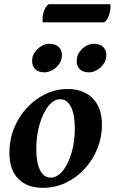

<svg xmlns="http://www.w3.org/2000/svg" viewBox="-20 -889 550 921"><path d="M186 12Q109 12 67 -32Q25 -76 25 -156Q25 -218 47 -273Q69 -328 108 -370.5Q147 -413 197 -437.5Q247 -462 304 -462Q381 -462 425 -417Q469 -372 469 -291Q469 -230 446.5 -175Q424 -120 385 -78Q346 -36 295 -12Q244 12 186 12ZM223 -37Q254 -37 280.5 -69Q307 -101 323 -155Q339 -209 339 -273Q339 -339 320.5 -376Q302 -413 269 -413Q238 -413 212 -380Q186 -347 170 -293Q154 -239 154 -175Q154 -109 172 -73Q190 -37 223 -37ZM408 -542Q377 -542 362.5 -557Q348 -572 348 -596Q348 -621 361.5 -640Q375 -659 393.5 -669Q412 -679 429 -679Q459 -679 474.5 -664Q490 -649 490 -625Q490 -600 476.5 -581.5Q463 -563 444 -552.5Q425 -542 408 -542ZM194 -542Q164 -542 149 -557Q134 -572 134 -597Q134 -621 147.5 -639.5Q161 -658 180 -668.5Q199 -679 216 -679Q246 -679 261.5 -664Q277 -649 277 -625Q277 -600 263.5 -581.5Q250 -563 230.5 -552.5Q211 -542 194 -542ZM480 -782H185Q184 -785 184 -793Q184 -817 192 -838.5Q200 -860 214 -869H509Q509 -868 509.5 -865.5Q510 -863 510 -860Q510 -836 502 -814Q494 -792 480 -782Z"/></svg>

Font: Petrona
Style: Bold Italic
Weight: 700
Italic angle: -9°
Designer: Ringo R. Seeber
Foundry: Ringo R. Seeber
Version: Version 2.001; ttfautohint (v1.8.3)